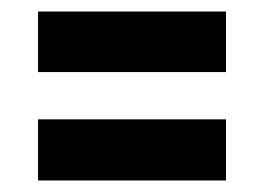

<svg xmlns="http://www.w3.org/2000/svg" viewBox="-20 -420 458 333"><path d="M46 -295V-400H372V-295ZM46 -107V-213H372V-107Z"/></svg>

Font: Saira UltraCondensed ExtraBold
Style: Regular
Weight: 800
Width: 1
Designer: Hector Gatti with collaboration of the Omnibus-Type team
Foundry: Omnibus-Type
Version: Version 1.101